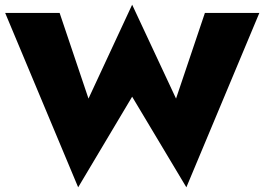

<svg xmlns="http://www.w3.org/2000/svg" viewBox="-20 -755 1127 818"><path d="M730 -335 543 -735 357 -335 234 -700H2L313 43L543 -343L774 43L1085 -700H853Z"/></svg>

Font: Jost ExtraBold
Style: Regular
Weight: 800
Version: Version 3.710